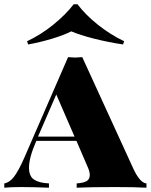

<svg xmlns="http://www.w3.org/2000/svg" viewBox="-37 -874 702 894"><path d="M645 -20V0Q594 -3 498 -3Q377 -3 320 0V-20Q351 -22 366 -30.5Q381 -39 381 -59Q381 -77 368 -104L319 -218H132Q98 -140 98 -93Q98 -53 122 -37.5Q146 -22 191 -20V0Q116 -3 60 -3Q13 -3 -17 0V-20Q7 -24 27.5 -50Q48 -76 75 -137L280 -608Q302 -606 313 -606Q324 -606 346 -608L586 -84Q616 -22 645 -20ZM310 -238 225 -434 140 -238ZM541 -682 536 -667Q468 -677 401 -694Q334 -711 295 -728Q262 -711 206 -694Q150 -677 94 -667L89 -682Q153 -712 210.5 -758.5Q268 -805 306 -854H324Q360 -806 418 -759.5Q476 -713 541 -682Z"/></svg>

Font: Playfair Display SC Black
Style: Regular
Weight: 900
Designer: Claus Eggers Sørensen
Foundry: Claus Eggers Sørensen
Version: Version 1.200; ttfautohint (v1.6)